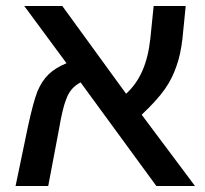

<svg xmlns="http://www.w3.org/2000/svg" viewBox="-20 -621 686 641"><path d="M61 -601 202 -410C152 -389 125 -363 105 -316C96 -293 85 -253 73 -197L32 0H141L177 -190C185 -237 193 -270 200 -287C210 -316 225 -333 249 -346L502 0H631L453 -238C523 -304 550 -345 569 -400C579 -427 585 -458 589 -491L600 -601H493L482 -493C473 -409 447 -350 401 -308L188 -601Z"/></svg>

Font: Noto Sans Hebrew Droid Medium
Style: Regular
Weight: 500
Designer: Monotype Design Team
Foundry: Monotype Imaging Inc.
Version: Version 1.100